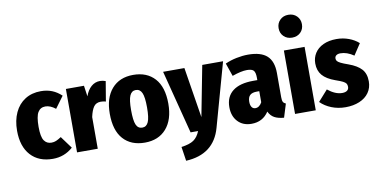

<svg xmlns="http://www.w3.org/2000/svg" viewBox="-91 -1091 3153 1589"><g transform="rotate(-10 1485.5 -296.5)"><path d="M444 -483 372 -385Q328 -420 287 -420Q245 -420 224 -385Q203 -350 203 -263Q203 -180 224.5 -148Q246 -116 286 -116Q307 -116 325 -123.5Q343 -131 369 -148L444 -46Q372 18 275 18Q156 18 89 -56Q22 -130 22 -262Q22 -349 52.5 -414.5Q83 -480 139.5 -515.5Q196 -551 272 -551Q324 -551 366 -534Q408 -517 444 -483Z M816 -540 788 -373Q767 -379 746 -379Q706 -379 686 -350.5Q666 -322 654 -266V0H480V-533H632L645 -442Q663 -493 695 -521Q727 -549 769 -549Q792 -549 816 -540Z M1294 -266Q1294 -132 1228.5 -57Q1163 18 1048 18Q932 18 867 -54.5Q802 -127 802 -267Q802 -401 867.5 -476Q933 -551 1048 -551Q1163 -551 1228.5 -478.5Q1294 -406 1294 -266ZM981 -267Q981 -179 996.5 -143.5Q1012 -108 1048 -108Q1083 -108 1099 -144Q1115 -180 1115 -266Q1115 -353 1099 -388.5Q1083 -424 1048 -424Q1013 -424 997 -388Q981 -352 981 -267Z M1652 0Q1593 213 1357 225L1339 106Q1408 97 1442.5 73.5Q1477 50 1497 0H1434L1297 -533H1476L1544 -109L1626 -533H1801Z M2252 -98 2217 15Q2168 11 2137.5 -5.5Q2107 -22 2089 -59Q2039 18 1944 18Q1872 18 1829 -28Q1786 -74 1786 -149Q1786 -237 1845.5 -283.5Q1905 -330 2018 -330H2053V-350Q2053 -395 2038 -411Q2023 -427 1982 -427Q1934 -427 1858 -400L1820 -510Q1864 -530 1915.5 -540.5Q1967 -551 2013 -551Q2121 -551 2172 -504.5Q2223 -458 2223 -360V-156Q2223 -129 2229 -117Q2235 -105 2252 -98ZM2053 -144V-237H2033Q1993 -237 1974.5 -219.5Q1956 -202 1956 -165Q1956 -136 1967 -120Q1978 -104 1998 -104Q2015 -104 2029.5 -115Q2044 -126 2053 -144Z M2486 -533V0H2312V-533ZM2497 -722Q2497 -680 2469.5 -653Q2442 -626 2399 -626Q2356 -626 2328.5 -653Q2301 -680 2301 -722Q2301 -763 2328.5 -790.5Q2356 -818 2399 -818Q2442 -818 2469.5 -790.5Q2497 -763 2497 -722Z M2942 -484 2880 -390Q2823 -429 2769 -429Q2746 -429 2733.5 -419.5Q2721 -410 2721 -394Q2721 -381 2728 -372Q2735 -363 2755.5 -352.5Q2776 -342 2819 -327Q2891 -301 2925.5 -263Q2960 -225 2960 -160Q2960 -106 2931.5 -65.5Q2903 -25 2851.5 -3.5Q2800 18 2735 18Q2672 18 2617.5 -3.5Q2563 -25 2525 -63L2606 -154Q2669 -103 2727 -103Q2754 -103 2768.5 -114Q2783 -125 2783 -145Q2783 -162 2776 -172.5Q2769 -183 2749.5 -193Q2730 -203 2689 -217Q2616 -243 2582.5 -282.5Q2549 -322 2549 -382Q2549 -430 2573.5 -468.5Q2598 -507 2645 -529Q2692 -551 2757 -551Q2811 -551 2859.5 -533Q2908 -515 2942 -484Z"/></g></svg>

Font: Fira Sans Condensed ExtraBold
Style: Regular
Weight: 800
Width: 3
Designer: Carrois Corporate & Edenspiekermann AG
Foundry: Carrois Corporate GbR & Edenspiekermann AG
Version: Version 4.203